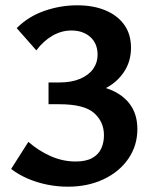

<svg xmlns="http://www.w3.org/2000/svg" viewBox="-20 -691 582 724"><path d="M236 13Q196 13 157 5Q118 -3 83.5 -18Q49 -33 22 -54L87 -156Q126 -122 171.5 -102Q217 -82 265 -82Q304 -82 327.5 -95Q351 -108 361.5 -130.5Q372 -153 372 -181Q372 -232 334.5 -265Q297 -298 203 -298H163V-380H203Q250 -380 282.5 -394Q315 -408 331.5 -431.5Q348 -455 348 -484Q348 -527 320.5 -551.5Q293 -576 249 -576Q212 -576 178 -556.5Q144 -537 117 -501L43 -585Q87 -629 147.5 -650Q208 -671 271 -671Q332 -671 377.5 -652Q423 -633 448.5 -597.5Q474 -562 474 -511Q474 -459 447 -419Q420 -379 375.5 -357Q331 -335 277 -335V-373Q345 -373 394.5 -353.5Q444 -334 471 -296.5Q498 -259 498 -204Q498 -142 464 -92.5Q430 -43 370.5 -15Q311 13 236 13Z"/></svg>

Font: Ysabeau Office
Style: Bold
Weight: 700
Designer: Christian Thalmann (Catharsis Fonts)
Version: Version 2.001;gftools[0.9.30]; featfreeze: tnum,lnum,ss02